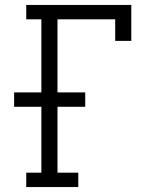

<svg xmlns="http://www.w3.org/2000/svg" viewBox="-20 -755 640 775"><path d="M86 0V-58H147V-324H37V-382H147V-677H86V-735H510V-590H445V-677H212V-382H324V-324H212V-58H296V0Z"/></svg>

Font: Iosevka Curly Slab LtEx
Style: Regular
Weight: 300
Width: 7
Monospace: yes
Designer: Belleve Invis
Foundry: Belleve Invis
Version: Version 11.1.0; ttfautohint (v1.8.3)